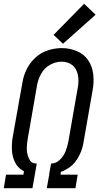

<svg xmlns="http://www.w3.org/2000/svg" viewBox="-24 -998 544 1018"><path d="M-4 0 8 -72H100L103 -90Q98 -92 94 -95Q66 -113 53 -143Q40 -173 39 -207Q38 -241 44 -275L95 -561Q101 -598 118 -632Q135 -666 164.5 -693Q194 -720 231 -731.5Q268 -743 304 -743Q345 -743 383.5 -727Q422 -711 444 -678Q466 -645 470.5 -603Q475 -561 467 -519L417 -233Q409 -192 385.5 -154.5Q362 -117 322 -97Q311 -91 299 -87L297 -72H388L376 0H224L237 -72V-77L247 -131H249Q273 -131 293.5 -151Q314 -171 323.5 -195.5Q333 -220 338 -245L388 -531Q393 -556 391.5 -581Q390 -606 380 -627Q370 -648 349 -659.5Q328 -671 303 -671Q271 -671 241.5 -654.5Q212 -638 195.5 -609Q179 -580 173 -549L123 -262Q118 -236 118 -209Q118 -182 130 -156Q141 -132 166 -131H171L148 0ZM310 -766 260 -813 422 -978 483 -920Z"/></svg>

Font: Iosevka SS08
Style: Italic
Weight: 400
Italic angle: -10°
Monospace: yes
Designer: Belleve Invis
Foundry: Belleve Invis
Version: 2.1.0; ttfautohint (v1.8.2)